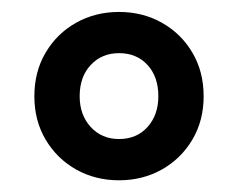

<svg xmlns="http://www.w3.org/2000/svg" viewBox="-20 -706 405 328"><path d="M183.3 -398Q143 -398 110.1 -416.4Q77.3 -434.9 58 -467.4Q38.7 -499.9 38.7 -541.6Q38.7 -583.6 58 -616.2Q77.3 -648.8 110.1 -667.2Q143 -685.6 183.3 -685.6Q223.7 -685.6 256.5 -667.2Q289.3 -648.8 308.6 -616.2Q327.9 -583.6 327.9 -541.6Q327.9 -499.9 308.6 -467.4Q289.3 -434.9 256.5 -416.4Q223.7 -398 183.3 -398ZM183.3 -468.5Q213.5 -468.5 232 -489Q250.5 -509.6 250.5 -541.6Q250.5 -574.9 232 -595Q213.5 -615.2 183.3 -615.2Q153.9 -615.2 135 -595Q116.1 -574.9 116.1 -541.6Q116.1 -509.6 135 -489Q153.9 -468.5 183.3 -468.5Z"/></svg>

Font: Source Sans 3 Variable
Style: Regular
Weight: 200
Designer: Paul D. Hunt
Foundry: Adobe Systems Incorporated
Version: Version 3.026